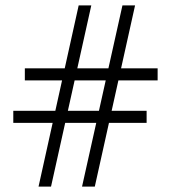

<svg xmlns="http://www.w3.org/2000/svg" viewBox="-20 -695 638 715"><path d="M333 0H285.5L436 -675H483ZM170 0H123.5L273 -675H320ZM526 -282.5V-237.5H29.5V-282.5ZM567 -440.5V-395.5H72.5V-440.5Z"/></svg>

Font: Newsreader 24pt SemiBold
Style: Regular
Weight: 600
Designer: Hugues Gentile
Foundry: Production Type
Version: Version 1.003